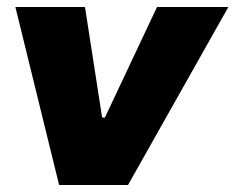

<svg xmlns="http://www.w3.org/2000/svg" viewBox="-20 -529 673 549"><path d="M149 0 24 -509H223L272 -193H280L429 -509H633L346 0Z"/></svg>

Font: Nunito Sans 6pt Black
Style: Italic
Weight: 900
Italic angle: -9°
Version: Version 3.101;gftools[0.9.27]